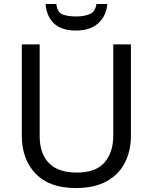

<svg xmlns="http://www.w3.org/2000/svg" viewBox="-20 -938 771 968"><path d="M640 -252Q640 -178 610 -118.5Q580 -59 518.5 -24.5Q457 10 362 10Q229 10 159.5 -62.5Q90 -135 90 -254V-714H180V-251Q180 -164 226.5 -116Q273 -68 367 -68Q464 -68 507.5 -119.5Q551 -171 551 -252V-714H640ZM521 -918Q516 -858 475.5 -821Q435 -784 363 -784Q289 -784 251.5 -820.5Q214 -857 210 -918H264Q269 -877 294 -866Q319 -855 365 -855Q404 -855 432.5 -867Q461 -879 466 -918Z"/></svg>

Font: Noto Sans Ugaritic
Style: Regular
Weight: 400
Designer: Monotype Design Team
Foundry: Monotype Imaging Inc.
Version: Version 2.001; ttfautohint (v1.8.4.7-5d5b)